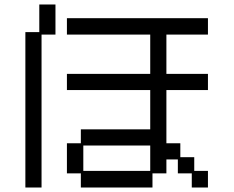

<svg xmlns="http://www.w3.org/2000/svg" viewBox="-20 -807 1040 855"><path d="M93 -664H155V-787H227V-653H165V28H93ZM278 -169H340V-231H649V-406H278V-478H649V-653H278V-726H906V-653H721V-478H906V-406H721V-169H783V-107H845V-46H906V28H834V-35H772V-97H721V-35H659V28H340V-35H278ZM649 -46V-159H351V-46Z"/></svg>

Font: DotGothic16
Style: Regular
Weight: 400
Designer: Fontworks Inc.
Foundry: Fontworks Inc.
Version: Version 1.100